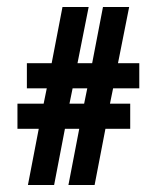

<svg xmlns="http://www.w3.org/2000/svg" viewBox="-20 -530 449 550"><path d="M251 0 282 -161H353V-233H295L304 -277H379V-349H318L350 -510H275L244 -349H202L234 -510H159L128 -349H57V-277H114L105 -233H30V-161H91L60 0H135L166 -161H207L176 0ZM179 -233 188 -277H230L221 -233Z"/></svg>

Font: Venice Serif Bold
Style: Regular
Weight: 700
Designer: Bruno Pierini
Foundry: Unio | Creative Solutions
Version: Version 1.000;PS 001.000;hotconv 1.0.70;makeotf.lib2.5.58329